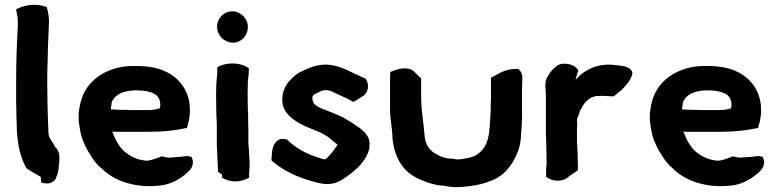

<svg xmlns="http://www.w3.org/2000/svg" viewBox="-20 -763 3240 797"><path d="M45 -723 47 -722C52 -699 55 -683 54 -657C50 -585 47 -508 47 -431V-335C48 -317 48 -301 48 -284V-283C49 -261 50 -241 50 -221V-220C54 -159 65 -106 91 -63L92 -64C98 -57 149 -29 149 -29L150 -21V-9C154 -1 173 -1 184 -2C197 -5 209 -13 213 -26C219 -40 224 -54 224 -75C227 -91 227 -107 226 -118V-120C223 -135 219 -144 208 -154C196 -181 181 -187 181 -215V-216C179 -258 178 -299 177 -341L176 -431C176 -461 177 -487 178 -518L179 -567C180 -598 182 -633 183 -662C185 -693 179 -716 173 -737L172 -734C134 -750 83 -743 55 -728Z M310 -238C313 -215 319 -188 330 -166C333 -159 336 -153 339 -147L340 -146V-145C357 -117 374 -85 403 -63C407 -60 408 -57 416 -51C468 -7 554 20 653 6C695 0 733 -24 758 -47C763 -52 772 -59 777 -71C784 -90 780 -100 775 -112C765 -114 757 -117 744 -114C729 -111 721 -112 699 -110H697C685 -108 684 -108 669 -110L651 -114C633 -107 607 -96 588 -96C556 -98 523 -112 505 -128H504L503 -129C479 -146 461 -178 448 -211C447 -213 447 -214 446 -217C450 -216 456 -216 463 -216H604C660 -216 710 -222 756 -232L758 -240C775 -292 773 -357 739 -406C701 -462 636 -487 560 -489H523C430 -486 349 -437 321 -359V-358L320 -357C318 -349 315 -342 313 -332L310 -317C305 -292 305 -263 310 -238ZM440 -309C440 -316 442 -325 443 -330V-333C443 -334 443 -335 444 -339C455 -365 481 -382 519 -386C523 -387 530 -387 539 -388H543C583 -388 614 -381 630 -367C644 -355 649 -330 643 -313C628 -309 613 -306 594 -306H526C518 -306 512 -306 505 -307H483C470 -307 459 -308 445 -309Z M877 -371C877 -351 878 -314 878 -295C878 -288 878 -282 879 -273C879 -268 879 -261 880 -253V-170C880 -162 880 -154 881 -144C881 -130 883 -104 883 -91V-90C884 -80 885 -66 885 -57V-50L900 -40C900 -39 902 -36 902 -33V-25C917 -17 935 -10 957 -10C981 -10 998 -17 1014 -25V-41C1014 -51 1016 -60 1016 -72V-87C1016 -99 1015 -110 1014 -122L1013 -145V-146C1012 -155 1011 -162 1011 -168V-221C1011 -236 1010 -254 1010 -267V-289C1008 -314 1008 -354 1008 -382C1008 -396 1009 -413 1009 -427C1010 -437 1013 -456 1013 -471V-479L1006 -484C977 -503 924 -505 890 -488L882 -484V-466C882 -463 881 -457 881 -448C878 -426 877 -397 877 -371ZM881 -652C881 -617 910 -587 945 -586H954C986 -590 1009 -619 1009 -651C1009 -686 979 -716 944 -716C909 -716 881 -687 881 -652Z M1107 -97 1112 -92C1159 -53 1218 -26 1282 -9V-8H1283C1302 -4 1328 4 1354 0C1381 -3 1406 -20 1422 -32C1449 -51 1477 -75 1495 -104C1504 -120 1512 -134 1514 -155V-158C1518 -199 1486 -224 1459 -241C1443 -253 1423 -264 1407 -274L1406 -275H1405C1389 -283 1375 -289 1360 -295C1315 -314 1277 -320 1277 -354V-355C1275 -367 1284 -372 1303 -380L1304 -381H1305C1312 -385 1321 -389 1333 -389C1349 -389 1358 -383 1376 -375C1396 -364 1423 -355 1446 -340C1461 -347 1471 -354 1483 -362C1510 -376 1515 -413 1497 -437C1484 -441 1476 -447 1459 -454C1423 -470 1389 -492 1336 -495H1335C1307 -495 1282 -489 1262 -480C1236 -469 1212 -460 1191 -437C1162 -411 1149 -374 1152 -341C1154 -311 1172 -287 1195 -270C1233 -238 1293 -224 1327 -204V-203H1328C1346 -194 1363 -175 1381 -163C1381 -161 1374 -150 1368 -144V-143C1360 -132 1354 -124 1344 -114C1334 -104 1332 -100 1324 -102C1313 -104 1300 -110 1285 -114C1261 -123 1236 -134 1207 -154C1193 -164 1181 -174 1171 -184L1166 -185C1132 -193 1117 -167 1112 -147C1108 -131 1108 -114 1107 -103Z M1599 -310C1599 -267 1609 -228 1609 -192V-190C1618 -106 1653 -49 1721 -19C1747 -8 1775 3 1808 7H1810C1813 7 1815 8 1823 8C1836 11 1858 14 1875 14C1884 14 1890 13 1895 13H1896C1937 10 1976 4 2008 -9C2070 -28 2107 -76 2129 -132C2138 -154 2143 -181 2143 -211C2146 -232 2146 -255 2147 -279V-397C2147 -408 2148 -417 2148 -430C2149 -442 2149 -461 2135 -473L2131 -477H2125C2075 -478 2046 -454 2018 -440V-351C2018 -345 2018 -341 2017 -338V-312C2017 -292 2015 -278 2014 -257L2013 -238C2012 -231 2012 -224 2011 -220V-219C2006 -167 1986 -135 1951 -116C1935 -109 1918 -106 1892 -102C1888 -102 1882 -101 1879 -101C1879 -101 1877 -102 1872 -102L1861 -104H1860C1830 -104 1808 -113 1789 -125H1788C1768 -136 1752 -154 1745 -182C1741 -205 1740 -234 1736 -261L1734 -280C1730 -308 1728 -342 1728 -375V-438C1721 -444 1717 -448 1709 -456L1701 -464C1672 -493 1623 -474 1600 -464L1599 -427Z M2245 -426C2242 -400 2246 -383 2246 -366V-206C2247 -184 2248 -165 2248 -143C2248 -126 2249 -108 2249 -94V-93C2250 -85 2248 -74 2247 -63V-29C2259 -20 2274 -13 2297 -13C2312 -13 2326 -18 2335 -25L2346 -34C2356 -41 2369 -49 2379 -56V-63C2379 -78 2378 -95 2378 -109C2378 -119 2378 -129 2377 -140C2377 -154 2375 -164 2375 -176V-223C2376 -235 2376 -247 2376 -256V-258L2375 -260V-269C2383 -283 2386 -305 2393 -312C2404 -335 2422 -358 2453 -364C2484 -367 2508 -363 2522 -363H2528C2535 -368 2540 -374 2548 -380H2549C2558 -387 2565 -394 2572 -402C2585 -415 2599 -434 2605 -456V-460C2599 -491 2552 -490 2541 -492H2540C2464 -504 2405 -474 2369 -431C2372 -444 2376 -459 2381 -470L2376 -477C2363 -495 2325 -506 2296 -493L2295 -492L2293 -491C2273 -476 2255 -455 2246 -429L2245 -427Z M2681 -238C2684 -215 2690 -188 2701 -166C2704 -159 2707 -153 2710 -147L2711 -146V-145C2728 -117 2745 -85 2774 -63C2778 -60 2779 -57 2787 -51C2839 -7 2925 20 3024 6C3066 0 3104 -24 3129 -47C3134 -52 3143 -59 3148 -71C3155 -90 3151 -100 3146 -112C3136 -114 3128 -117 3115 -114C3100 -111 3092 -112 3070 -110H3068C3056 -108 3055 -108 3040 -110L3022 -114C3004 -107 2978 -96 2959 -96C2927 -98 2894 -112 2876 -128H2875L2874 -129C2850 -146 2832 -178 2819 -211C2818 -213 2818 -214 2817 -217C2821 -216 2827 -216 2834 -216H2975C3031 -216 3081 -222 3127 -232L3129 -240C3146 -292 3144 -357 3110 -406C3072 -462 3007 -487 2931 -489H2894C2801 -486 2720 -437 2692 -359V-358L2691 -357C2689 -349 2686 -342 2684 -332L2681 -317C2676 -292 2676 -263 2681 -238ZM2811 -309C2811 -316 2813 -325 2814 -330V-333C2814 -334 2814 -335 2815 -339C2826 -365 2852 -382 2890 -386C2894 -387 2901 -387 2910 -388H2914C2954 -388 2985 -381 3001 -367C3015 -355 3020 -330 3014 -313C2999 -309 2984 -306 2965 -306H2897C2889 -306 2883 -306 2876 -307H2854C2841 -307 2830 -308 2816 -309Z"/></svg>

Font: Hussar Pisanka
Style: Bd
Weight: 700
Designer: Robert Jablonski
Foundry: Cannot Into Space Fonts
Version: Version 1.070